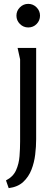

<svg xmlns="http://www.w3.org/2000/svg" viewBox="-20 -745 291 993"><path d="M187 -664Q187 -639 169.5 -621Q152 -603 126 -603Q101 -603 83 -621Q65 -639 65 -664Q65 -689 83 -707Q101 -725 126 -725Q151 -725 169 -707Q187 -689 187 -664ZM167 -497V-25Q167 13 162 54.5Q157 96 142.5 133Q128 170 100 196Q72 222 25 228L11 188Q48 169 63 135.5Q78 102 81 62.5Q84 23 84 -13V-438L71 -497Z"/></svg>

Font: Rosario Light
Style: Regular
Weight: 300
Designer: Hector Gatti
Foundry: Omnibus Type
Version: Version 1.101; ttfautohint (v1.8.1.43-b0c9)